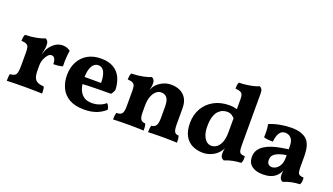

<svg xmlns="http://www.w3.org/2000/svg" viewBox="-65 -1203 2949 1698"><g transform="rotate(20 1409.5 -354.0)"><path d="M258 -177Q258 -134 267.6 -109.5Q277.2 -85 299.1 -74.3Q321 -63.6 359 -61Q363.8 -47.6 365.1 -30.6Q366.4 -13.6 366.4 3Q349 2 322.5 1.5Q296 1 266.2 0.5Q236.4 0 208 0Q161.6 0 111.8 1Q62 2 34 3Q34 -18.4 35.3 -33.9Q36.6 -49.4 40.2 -61Q66.8 -63 81.7 -71.1Q96.6 -79.2 102.3 -100.7Q108 -122.2 108 -163V-227H258ZM258 -294.8V-208H108V-317.2L258 -411Q258 -386.8 252.6 -362.2Q247.2 -337.6 239.2 -301.6ZM236 -297.4Q244 -319.4 252.4 -343.4Q260.8 -367.4 267.8 -379.4Q289.8 -414.4 321.9 -437.4Q354 -460.4 394.2 -460.4Q433.4 -460.4 466.2 -436.4Q462.6 -416.2 460.2 -389.5Q457.8 -362.8 457 -335.8Q456.2 -308.8 457.4 -287.2Q441.8 -280.6 416.1 -277.9Q390.4 -275.2 371 -275.2Q369.6 -314.2 358.8 -329.5Q348 -344.8 328 -344.8Q312.4 -344.8 296.5 -327.4Q280.6 -310 269.3 -282.2Q258 -254.4 258 -222.6ZM108 -208V-292Q108 -320.4 103.6 -337.7Q99.2 -355 83.8 -363.3Q68.4 -371.6 35.4 -373.8Q35.4 -389.6 37.7 -405.2Q40 -420.8 46.8 -433.6Q103.6 -434.4 154.4 -444.7Q205.2 -455 228.8 -467Q242 -461.6 250 -448.5Q258 -435.4 258 -411Z M762 9Q676 9 622.1 -22.1Q568.2 -53.2 542.6 -106.5Q517 -159.8 517 -226Q517 -297.2 545.6 -351.5Q574.2 -405.8 627 -436.4Q679.8 -467 752.2 -467Q825 -467 871.1 -439.3Q917.2 -411.6 939.7 -363.4Q962.2 -315.2 965 -252.8Q958 -222.6 939.2 -203.8Q912.6 -203.8 876.2 -203.5Q839.8 -203.2 798.6 -202.7Q757.4 -202.2 715.4 -200.4Q673.4 -198.6 635.2 -196V-263.8H824.4Q824.4 -330.4 805.5 -366.9Q786.6 -403.4 750.4 -403.4Q727 -403.4 708.5 -387.4Q690 -371.4 679.5 -338Q669 -304.6 669 -253Q669 -201.6 682.1 -159.6Q695.2 -117.6 725.5 -93.1Q755.8 -68.6 807.8 -68.6Q842.6 -68.6 877 -80.7Q911.4 -92.8 934.6 -114.6Q944.4 -108.4 952 -92.8Q959.6 -77.2 960.4 -60.8Q922.2 -26 873.8 -8.5Q825.4 9 762 9Z M1108 -208V-292Q1108 -320.4 1103.6 -337.7Q1099.2 -355 1083.8 -363.3Q1068.4 -371.6 1035.4 -373.8Q1035.4 -389.6 1037.7 -405.2Q1040 -420.8 1046.8 -433.6Q1103.6 -434.4 1154.4 -444.7Q1205.2 -455 1228.8 -467Q1242 -461.6 1250 -448.5Q1258 -435.4 1258 -411ZM1578 -148Q1578 -97.2 1589.2 -79.1Q1600.4 -61 1627.4 -61Q1632.8 -47.2 1634.4 -32.2Q1636 -17.2 1636 3Q1614 2 1578.2 1Q1542.4 0 1509 0Q1487.2 0 1458.6 0.5Q1430 1 1404.3 1.5Q1378.6 2 1363.6 3Q1363.6 -14.8 1364.9 -30.9Q1366.2 -47 1371.6 -61Q1398.6 -61 1413.3 -81Q1428 -101 1428 -154.6V-256.8Q1428 -319.4 1408.4 -343.4Q1388.8 -367.4 1353.6 -367.4Q1328.8 -367.4 1307 -348.8Q1285.2 -330.2 1271.6 -294.9Q1258 -259.6 1258 -207.6V-148Q1258 -96.8 1271.5 -78.9Q1285 -61 1313.8 -61Q1319.2 -46 1320.8 -31Q1322.4 -16 1322.4 3Q1307.8 2 1283.6 1.5Q1259.4 1 1232.7 0.5Q1206 0 1183 0Q1160 0 1131.1 0.5Q1102.2 1 1075.6 1.5Q1049 2 1034 3Q1034 -16 1035.9 -33Q1037.8 -50 1042 -61Q1081 -61 1094.5 -79.5Q1108 -98 1108 -148V-292L1258 -411Q1258 -399 1255.3 -383.4Q1252.6 -367.8 1248 -350.8Q1254 -364.8 1260.6 -377.6Q1267.2 -390.4 1277.4 -401.4Q1298.6 -425 1334.3 -443.5Q1370 -462 1416.4 -462Q1458.6 -462 1495.3 -445.9Q1532 -429.8 1555 -394Q1578 -358.2 1578 -299Z M1960.6 -467Q1983 -467 2001.9 -463.8Q2020.8 -460.6 2042.6 -454.4V-358.8Q2025.6 -381 2006.3 -393.5Q1987 -406 1959.2 -406Q1940.6 -406 1919.7 -398.4Q1898.8 -390.8 1880 -371.6Q1861.2 -352.4 1849.7 -316.5Q1838.2 -280.6 1838.2 -223.6Q1838.2 -178.8 1849.7 -145.5Q1861.2 -112.2 1881.8 -93.6Q1902.4 -75 1929.8 -75Q1954.6 -75 1978.1 -91.1Q2001.6 -107.2 2016.9 -143.8Q2032.2 -180.4 2032.2 -242L2072.6 -139.6Q2056 -99.8 2041.4 -77.7Q2026.8 -55.6 2013.4 -44Q2002 -32 1982.8 -20.1Q1963.6 -8.2 1937.4 0.4Q1911.2 9 1881.8 9Q1824 9 1779.5 -13Q1735 -35 1709.5 -81.3Q1684 -127.6 1684 -201Q1684 -278.8 1718.6 -338.7Q1753.2 -398.6 1815.2 -432.8Q1877.2 -467 1960.6 -467ZM2182.2 -172Q2182.2 -138.4 2186.2 -121Q2190.2 -103.6 2202.6 -96.9Q2215 -90.2 2240.6 -89.6Q2243 -72.4 2241.1 -55.2Q2239.2 -38 2231.6 -23.8Q2194 -22.4 2153.2 -14.4Q2112.4 -6.4 2078 9Q2060.8 2.2 2053 -10.1Q2045.2 -22.4 2045.2 -48.4Q2045.2 -68 2049.9 -88.5Q2054.6 -109 2062.2 -134.8ZM2182.2 -570.2V-130H2032.2V-570.2ZM2152.4 -717Q2165.6 -711.6 2173.9 -698.7Q2182.2 -685.8 2182.2 -662.6V-536.8H2032.2V-553.4Q2032.2 -576.4 2026.8 -591.5Q2021.4 -606.6 2005.4 -614.3Q1989.4 -622 1957.8 -623.8Q1957.8 -639.6 1960.1 -655.2Q1962.4 -670.8 1969.2 -683.6Q2005.2 -683.6 2041.8 -688.6Q2078.4 -693.6 2108.2 -701.1Q2138 -708.6 2152.4 -717Z M2633 9Q2615.4 2.2 2608 -11.7Q2600.6 -25.6 2600.6 -48.8Q2600.6 -61.4 2603.1 -78.7Q2605.6 -96 2611 -111.4L2614.2 -115Q2606.4 -87 2593.2 -65.2Q2580 -43.4 2561.8 -28.8Q2541.2 -11.4 2511.9 -2.2Q2482.6 7 2444.4 7Q2376.6 7 2338.8 -22.1Q2301 -51.2 2301 -105.6Q2301 -144 2318.6 -171.5Q2336.2 -199 2366.3 -218.1Q2396.4 -237.2 2433.3 -249.1Q2470.2 -261 2509.5 -268.2Q2548.8 -275.4 2585.2 -280.6Q2585.2 -308.4 2583.4 -327.2Q2581.6 -346 2576.8 -359.5Q2572 -373 2563 -383Q2551.6 -396.2 2537 -401.9Q2522.4 -407.6 2507.6 -407.6Q2480.6 -407.6 2464.3 -391.3Q2448 -375 2440 -349.5Q2432 -324 2429.2 -295.8Q2403.8 -295.8 2382 -297.6Q2360.2 -299.4 2343 -306.4Q2345 -333.2 2344.1 -364.5Q2343.2 -395.8 2336.8 -427.4Q2379.2 -446 2434.8 -456.8Q2490.4 -467.6 2540.4 -467.6Q2600.8 -467.6 2636.6 -454.1Q2672.4 -440.6 2690.8 -421.8Q2712 -401 2723.6 -363.5Q2735.2 -326 2735.2 -256V-172.4Q2735.2 -139.6 2739.2 -121.7Q2743.2 -103.8 2755.8 -97.4Q2768.4 -91 2793.6 -89.6Q2796 -72.4 2794.1 -55.2Q2792.2 -38 2784.6 -23.8Q2746.4 -22.4 2706.9 -14.4Q2667.4 -6.4 2633 9ZM2497 -80.4Q2517.2 -80.4 2537.5 -93.4Q2557.8 -106.4 2571.5 -133.2Q2585.2 -160 2585.2 -200.4V-225.8Q2554.4 -220.4 2529.6 -213.1Q2504.8 -205.8 2487.1 -195.4Q2469.4 -185 2460.1 -170Q2450.8 -155 2450.8 -133.4Q2450.8 -104.8 2464.6 -92.6Q2478.4 -80.4 2497 -80.4Z"/></g></svg>

Font: Vollkorn
Style: Regular
Weight: 400
Designer: Friedrich Althausen
Foundry: Friedrich Althausen
Version: Version 4.104